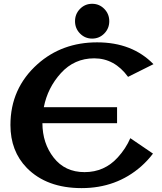

<svg xmlns="http://www.w3.org/2000/svg" viewBox="-20 -967 841 997"><path d="M395.5 -920.9Q421.4 -947.3 458.5 -947.3Q495.6 -947.3 521.5 -920.9Q547.4 -894.5 547.4 -856.9Q547.4 -819.3 521.5 -793Q495.6 -766.6 458.5 -766.6Q421.4 -766.6 395.5 -793Q369.6 -819.3 369.6 -856.9Q369.6 -894.5 395.5 -920.9ZM403.8 9.8Q222.7 9.8 119.6 -94.7Q34.2 -182.1 34.2 -317.9Q34.2 -508.3 175.3 -634.3Q302.2 -747.1 484.4 -747.1Q666.5 -747.1 776.9 -633.8L645 -567.9Q574.7 -664.1 469.2 -664.1Q366.2 -664.1 296.4 -587.4Q227.1 -511.2 207.5 -410.2H587.9V-327.1H200.2Q200.7 -222.7 258.8 -148.4Q317.4 -73.2 418.9 -73.2Q522.5 -73.2 591.8 -149.9Q633.3 -195.3 656.7 -249.5L774.4 -169.4Q748 -134.3 712.9 -103Q584.5 9.8 403.8 9.8Z"/></svg>

Font: Klaudia
Style: Bold
Weight: 700
Designer: Wojciech Kalinowski "wmk69" (wmk69@o2.pl)
Foundry: Wojciech Kalinowski "wmk69" (wmk69@o2.pl)
Version: Version 3.1.0; 2021-05-10